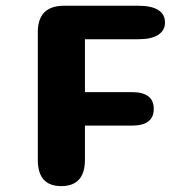

<svg xmlns="http://www.w3.org/2000/svg" viewBox="-20 -639 659 668"><path d="M554 -561Q554 -533 530.5 -517.8Q507 -502.5 461.5 -502.5H275.5V-318.5H439Q515 -318.5 515 -260Q515 -202 439 -202H275.5V-83Q275.5 8.5 193 8.5Q111.5 8.5 111.5 -83V-527Q111.5 -619 203 -619H461.5Q507 -619 530.5 -604.2Q554 -589.5 554 -561Z"/></svg>

Font: Sono Monospace
Style: Bold
Weight: 700
Designer: Tyler Finck
Foundry: Tyler Finck
Version: Version 2.112